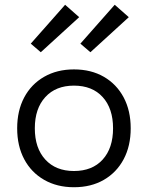

<svg xmlns="http://www.w3.org/2000/svg" viewBox="-20 -773 620 805"><path d="M290 12Q219 12 165 -19Q111 -50 81.5 -105.5Q52 -161 52 -235Q52 -309 81.5 -364.5Q111 -420 165 -451Q219 -482 290 -482Q362 -482 415.5 -451Q469 -420 498.5 -364.5Q528 -309 528 -235Q528 -161 498.5 -105.5Q469 -50 415.5 -19Q362 12 290 12ZM290 -56Q367 -56 410.5 -104Q454 -152 454 -235Q454 -318 410.5 -366Q367 -414 290 -414Q214 -414 170 -366Q126 -318 126 -235Q126 -152 170 -104Q214 -56 290 -56ZM359 -554 317 -590 461 -753 520 -701ZM151 -554 109 -590 253 -753 312 -701Z"/></svg>

Font: Sometype Mono
Style: Regular
Weight: 400
Monospace: yes
Designer: Ryoichi Tsunekawa
Foundry: Dharma Type
Version: Version 1.000; ttfautohint (v1.8.3)